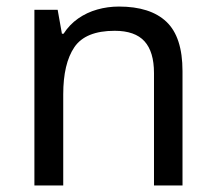

<svg xmlns="http://www.w3.org/2000/svg" viewBox="-20 -566 658 586"><path d="M343 -546Q439 -546 488 -499.5Q537 -453 537 -349V0H450V-343Q450 -408 421 -440Q392 -472 330 -472Q241 -472 207 -422Q173 -372 173 -278V0H85V-536H156L169 -463H174Q192 -491 218.5 -509.5Q245 -528 277 -537Q309 -546 343 -546Z"/></svg>

Font: ltamil25
Style: Book
Weight: 400
Designer: Jelle Bosma - Monotype Design Team
Foundry: Monotype Imaging Inc.
Version: Version 2.003